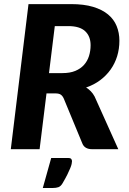

<svg xmlns="http://www.w3.org/2000/svg" viewBox="-20 -746 646 960"><path d="M34 0ZM212.5 -279 178 0H34L122.5 -725.5H335Q399.5 -725.5 445.2 -711.8Q491 -698 520.2 -673.8Q549.5 -649.5 563.2 -615.8Q577 -582 577 -542.5Q577 -501.5 565.8 -465Q554.5 -428.5 533 -398.2Q511.5 -368 480.8 -345Q450 -322 410.5 -308.5Q423.5 -300.5 434.2 -289.5Q445 -278.5 453 -263.5L571.5 0H441Q403.5 0 392 -28L298.5 -254Q292.5 -267 283.5 -273Q274.5 -279 256.5 -279ZM254 -615.5 225 -380.5H292.5Q330 -380.5 356.5 -391.5Q383 -402.5 400 -421.5Q417 -440.5 425 -466Q433 -491.5 433 -520Q433 -564.5 405.8 -590Q378.5 -615.5 321.5 -615.5ZM320.5 44Q333 44 336.5 49.2Q340 54.5 340 60Q340 65.5 338.2 73.8Q336.5 82 331.2 95Q326 108 317 126.2Q308 144.5 293 170Q284 185.5 272.2 189.8Q260.5 194 243 194H194L236 44Z"/></svg>

Font: Lato Heavy
Style: Italic
Weight: 800
Italic angle: -7°
Designer: Lukasz Dziedzic
Foundry: tyPoland Lukasz Dziedzic
Version: Version 2.007; 2014-02-27